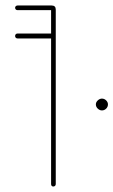

<svg xmlns="http://www.w3.org/2000/svg" viewBox="-20 -679 413 699"><path d="M44 -642Q40 -642 37.5 -644.5Q35 -647 35 -651Q35 -654 37.5 -656.5Q40 -659 44 -659H168Q183 -659 183 -644V-9Q183 -5 180.5 -2.5Q178 0 174 0Q170 0 168 -2.5Q166 -5 166 -9V-642ZM44 -539Q40 -539 37.5 -541.5Q35 -544 35 -548Q35 -552 37.5 -554.5Q40 -557 44 -557H174Q178 -557 180.5 -554.5Q183 -552 183 -548Q183 -544 180.5 -541.5Q178 -539 174 -539ZM351 -277Q343 -277 336 -283.5Q329 -290 329 -299Q329 -307 336 -313.5Q343 -320 351 -320Q360 -320 366.5 -313.5Q373 -307 373 -299Q373 -290 366.5 -283.5Q360 -277 351 -277Z"/></svg>

Font: Libertine-Super Thin
Style: Regular
Weight: 100
Designer: Bastien Sozeau
Foundry: NBR — Bastien Sozeau
Version: Version 2.003;gftools[0.9.33]